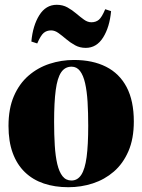

<svg xmlns="http://www.w3.org/2000/svg" viewBox="-20 -770 594 802"><path d="M15.5 -244Q15.5 -316.5 38 -368.5Q60.5 -420.5 99.2 -454Q138 -487.5 187 -503.5Q236 -519.5 289 -519.5Q367 -519.5 423 -491.2Q479 -463 509 -406Q539 -349 539 -262.5Q539 -190.5 516.5 -138.5Q494 -86.5 455.5 -53.2Q417 -20 368 -4Q319 12 265.5 12Q209 12 163 -3.5Q117 -19 84 -50.8Q51 -82.5 33.2 -130.8Q15.5 -179 15.5 -244ZM278.5 -16Q304 -16 319.5 -39.8Q335 -63.5 341.8 -114Q348.5 -164.5 348.5 -244.5Q348.5 -299 345.8 -344.2Q343 -389.5 335.5 -422.5Q328 -455.5 314.2 -473.5Q300.5 -491.5 279 -491.5Q251.5 -491.5 235.5 -468Q219.5 -444.5 212.8 -393.8Q206 -343 206 -261Q206 -207.5 208.8 -162.8Q211.5 -118 219.2 -85Q227 -52 241.2 -34Q255.5 -16 278.5 -16ZM111 -596.5Q117 -663 144.2 -706.5Q171.5 -750 217 -750Q242 -750 261.8 -739Q281.5 -728 298.5 -713.5Q315.5 -699 330.8 -688Q346 -677 361.5 -677Q380.5 -677 393 -687.5Q405.5 -698 419.5 -731.5L444 -723.5Q438 -657 410.8 -613.5Q383.5 -570 338 -570Q313.5 -570 293.5 -581Q273.5 -592 256.5 -606.5Q239.5 -621 224.2 -632Q209 -643 193.5 -643Q175 -643 162.5 -632.5Q150 -622 135.5 -588.5Z"/></svg>

Font: Merriweather 144pt Black
Style: Regular
Weight: 900
Version: Version 2.100